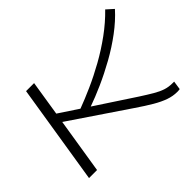

<svg xmlns="http://www.w3.org/2000/svg" viewBox="-138 -985 1268 1268"><g transform="rotate(-45 495.5 -351.0)"><path d="M80 0 192 -700H267L228 -454L364 -364Q426 -387 501.5 -420.5Q577 -454 656 -498Q735 -542 809 -596Q883 -650 943 -712L991 -669Q938 -610 867 -557Q796 -504 717 -460Q638 -416 561.5 -382Q485 -348 422 -326L693 -148Q744 -115 780 -94Q816 -73 846.5 -63Q877 -53 912 -53H928L919 8Q915 9 907 9.5Q899 10 895 10Q855 10 815 -4Q775 -18 728 -45.5Q681 -73 618 -116L217 -387L155 0Z"/></g></svg>

Font: Georama ExtraExtended Light
Style: Italic
Weight: 300
Width: 8
Italic angle: -9°
Designer: Jean-Baptiste Levee
Foundry: Production Type
Version: Version 1.000